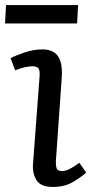

<svg xmlns="http://www.w3.org/2000/svg" viewBox="-37 -728 362 762"><path d="M120 -424Q122 -447 116 -456Q110 -465 93 -465Q80 -465 63 -461.5Q46 -458 23 -449L5 -497Q25 -508 61 -520Q97 -532 131 -532Q174 -532 193 -505Q212 -478 208 -419L185 -92Q184 -70 188 -59.5Q192 -49 210 -49Q234 -49 278 -82L305 -43Q288 -27 254 -6.5Q220 14 173 14Q124 14 107.5 -13.5Q91 -41 94 -77ZM-13 -708H273L269 -635H-17Z"/></svg>

Font: Literata 7pt
Style: Italic
Weight: 400
Italic angle: -2°
Designer: Latin by Veronika Burian and Jose Scaglione. Greek by Irene Vlachou. Cyrillic by Vera Evstafieva
Foundry: TypeTogether
Version: Version 3.002